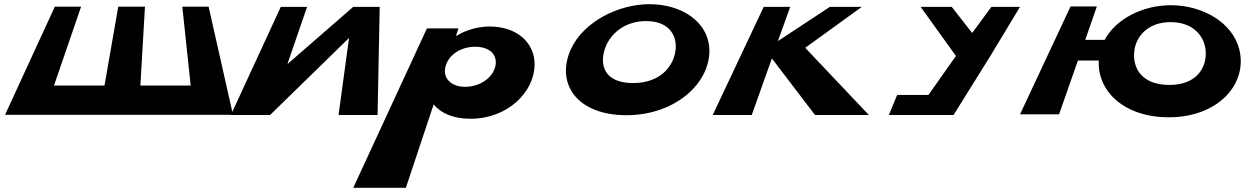

<svg xmlns="http://www.w3.org/2000/svg" viewBox="-20 -552 6006 920"><path d="M480.7 -142H238.7L368.6 -520H242.6L4.3 -2H191.3H455.3H457.3H642.3H644.3H909.3H1096.3L979.6 -520H853.6L893.7 -142H652.7L674.6 -520H673.6H548.6H546.6Z M1602.2 -1H1789.2L1799.4 -519H1672.4L1359.8 -247H1357.8L1451.4 -519H1325.4L1086.2 -1H1274.2L1650.3 -368H1652.3Z M2541.7 -240C2543.4 -349 2455 -425 2326 -425C2266 -425 2208.1 -406 2167.1 -380H2165.1L2176.7 -416H2025.7L1672.7 348H1924.7L2058 -52C2092.4 -9 2152.4 17 2234.4 17C2411.4 17 2538.7 -109 2541.7 -240ZM2354.7 -240C2344.7 -181 2280.8 -136 2208.8 -136C2138.8 -136 2096.7 -181 2116.7 -240C2133.8 -293 2192.2 -328 2256.2 -328C2323.2 -328 2362.8 -293 2354.7 -240Z M2716.8 -319C2641 -157 2739 0 2982 0C3218 0 3387 -157 3378.8 -319C3372.6 -448 3245.4 -532 3092.4 -532C2942.4 -532 2777.6 -448 2716.8 -319ZM2878.8 -319C2902.5 -389 2972 -451 3076 -451C3180 -451 3222.5 -389 3217.8 -319C3211.9 -241 3149.6 -154 3013.6 -154C2875.6 -154 2851.9 -241 2878.8 -319Z M4143.2 -1 3838.4 -323 4109.4 -519H3956.4L3707.3 -355L3766.4 -519H3639.4L3395.2 -1H3582.2L3678.6 -272L3885.2 -1Z M4391.4 -519 4560.5 -284 4428.8 -97H4278.8L4239.2 -1H4361.2H4549.2L4728.1 -288L4867.4 -519H4730.4L4638.3 -394L4540.4 -519Z M5145.1 -262H5245.1C5236.9 -117 5364.5 10 5580.5 10C5817.5 10 5957.8 -149 5918.9 -313C5887.8 -443 5743.6 -527 5590.6 -527C5457.6 -527 5327.8 -463 5273.2 -361H5180.2L5235.7 -521H5109.7L4867.6 -4H5054.6ZM5415.9 -313C5426.6 -383 5485.2 -446 5589.2 -446C5694.2 -446 5748.6 -383 5756.9 -313C5764.8 -234 5719.2 -145 5583.2 -145C5444.2 -145 5403.8 -234 5415.9 -313Z"/></svg>

Font: Hussar Milosc
Style: Obl
Weight: 700
Foundry: Cannot Into Space Fonts
Version: Version 1.02